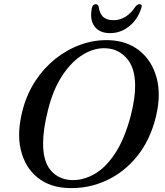

<svg xmlns="http://www.w3.org/2000/svg" viewBox="-20 -910 808 942"><path d="M514.5 -713Q603 -710 664 -661.5Q725 -613 748 -529.8Q771 -446.5 745.5 -339.5Q717.5 -223.5 652.8 -143.5Q588 -63.5 499.8 -23.5Q411.5 16.5 313.5 12.5Q224 9.5 163.2 -39.8Q102.5 -89 82 -175.2Q61.5 -261.5 92.5 -375.5Q113 -451 154.2 -513.8Q195.5 -576.5 252.2 -621.8Q309 -667 376 -691Q443 -715 514.5 -713ZM330 -26.5Q385.5 -24 441.2 -54.8Q497 -85.5 544 -156.2Q591 -227 622 -344Q644 -431 643 -493Q642 -579 601.2 -624.5Q560.5 -670 502 -673Q445 -677 388.5 -643Q332 -609 286.2 -540.2Q240.5 -471.5 215.5 -370.5Q203 -320.5 197.2 -280.5Q191.5 -240.5 191.5 -208.5Q190.5 -119 229 -74.2Q267.5 -29.5 330 -26.5ZM537 -811Q600.5 -811 644.5 -877.5Q655 -889.5 664 -889.5Q680.5 -889.5 673 -869.5Q655 -813.5 613.2 -780.5Q571.5 -747.5 520 -747.5Q468 -747.5 443.8 -780.5Q419.5 -813.5 430.5 -869.5Q434.5 -889.5 451 -889.5Q460 -889.5 464 -877.5Q469 -842 487 -826.5Q505 -811 537 -811Z"/></svg>

Font: Fraunces 9pt S000
Style: Italic
Weight: 400
Italic angle: -16°
Version: Version 1.000; ttfautohint (v1.8.3)